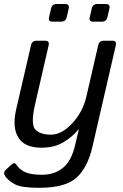

<svg xmlns="http://www.w3.org/2000/svg" viewBox="-27 -711 598 935"><path d="M51.8 -178.7 124 -490.7Q128.9 -512.7 150.9 -512.7H192.9Q214.8 -512.7 210 -490.7L143.6 -202.1Q121.6 -106 144.8 -80.6Q168 -55.2 221.7 -55.2Q273.4 -55.2 325 -110.6Q376.5 -166 394 -242.2L451.2 -490.7Q456.1 -512.7 478 -512.7H520Q542 -512.7 537.1 -490.7L422.9 4.4Q399.9 104.5 345.7 154.1Q291.5 203.6 163.1 203.6Q79.6 203.6 47.9 187.5Q16.1 171.4 0 149.4Q-14.2 129.9 1 116.2L28.3 90.8Q43.9 76.7 52.7 90.8Q67.4 114.3 95.2 127.2Q123 140.1 178.2 140.1Q237.3 140.1 279.1 106.7Q320.8 73.2 338.9 -4.9Q350.1 -54.7 356.9 -80.6H355Q326.2 -44.9 281.7 -18.3Q237.3 8.3 175.3 8.3Q92.3 8.3 62 -41.7Q31.7 -91.8 51.8 -178.7ZM228.5 -605.5Q206.5 -605.5 211.9 -627.4L221.7 -669.4Q226.6 -691.4 248.5 -691.4H290.5Q312.5 -691.4 307.6 -669.4L297.9 -627.4Q292.5 -605.5 270.5 -605.5ZM426.8 -605.5Q404.8 -605.5 410.2 -627.4L419.9 -669.4Q424.8 -691.4 446.8 -691.4H488.8Q510.7 -691.4 505.9 -669.4L496.1 -627.4Q490.7 -605.5 468.8 -605.5Z"/></svg>

Font: Istok Web
Style: Italic
Weight: 400
Italic angle: -13°
Designer: Andrey V. Panov
Foundry: Andrey V. Panov
Version: Version 1.0.2g